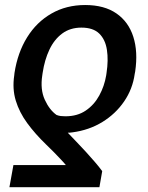

<svg xmlns="http://www.w3.org/2000/svg" viewBox="-20 -573 600 776"><path d="M381.8 183.6H18.1L34.2 94.2H246.1Q240.7 86.9 227.3 72.8Q213.9 58.6 197.5 41.7Q181.2 24.9 166 10.7Q121.6 -32.2 89.8 -75.7Q58.1 -119.1 43.7 -166.5Q29.3 -213.9 37.6 -268.6L38.6 -278.3Q51.3 -360.4 89.6 -422.1Q127.9 -483.9 188 -518.3Q248 -552.7 324.2 -552.7Q401.4 -552.7 450.4 -518.8Q499.5 -484.9 518.8 -424.3Q538.1 -363.8 526.4 -284.2L524.4 -273.9Q516.1 -213.4 481.7 -163.1Q447.3 -112.8 393.6 -79.8Q339.8 -46.9 272.9 -38.1Q266.1 -37.1 262.7 -36.9Q259.3 -36.6 253.9 -36.6Q271 -18.6 289.8 1Q308.6 20.5 327.4 41Q346.2 61.5 363 81.1Q379.9 100.6 393.1 118.7ZM409.2 -268.6 410.6 -278.3Q418.5 -330.1 412.1 -371.6Q405.8 -413.1 381.1 -437.3Q356.4 -461.4 309.1 -461.4Q263.7 -461.4 231.4 -437.5Q199.2 -413.6 179.7 -372.3Q160.2 -331.1 152.3 -278.3L150.9 -268.6Q142.1 -211.4 160.9 -170.2Q179.7 -128.9 208.5 -108.4Q217.3 -105 225.6 -104Q233.9 -103 244.6 -103Q292.5 -103 326.4 -126Q360.4 -148.9 381.1 -186.8Q401.9 -224.6 409.2 -268.6Z"/></svg>

Font: Inter 24pt Medium
Style: Italic
Weight: 500
Italic angle: -9.3988°
Designer: Rasmus Andersson
Foundry: rsms
Version: Version 4.001;git-66647c0bb